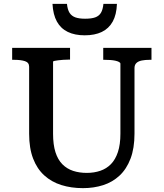

<svg xmlns="http://www.w3.org/2000/svg" viewBox="-20 -958 848 995"><path d="M255 -265Q255 -208 267.5 -169Q280 -130 303.5 -106.5Q327 -83 359 -72.5Q391 -62 430 -62Q468 -62 500 -73Q532 -84 555 -107.5Q578 -131 591 -170Q604 -209 604 -265V-628Q604 -633 596.5 -637Q589 -641 577.5 -643.5Q566 -646 552 -647Q538 -648 524 -648H515V-710H765V-648H754Q733 -648 715 -644.5Q697 -641 687 -631.5Q677 -622 677 -605V-265Q677 -190 656.5 -136Q636 -82 599.5 -48Q563 -14 514.5 1.5Q466 17 410 17Q349 17 298 1Q247 -15 209.5 -49Q172 -83 151.5 -136.5Q131 -190 131 -265V-612Q131 -634 109.5 -641Q88 -648 54 -648H43V-710H343V-649H334Q321 -649 307 -648Q293 -647 281.5 -645.5Q270 -644 262.5 -642.5Q255 -641 255 -638ZM419 -775Q471 -775 507.5 -792.5Q544 -810 564 -846Q584 -882 586 -938H516Q513 -908 503 -891.5Q493 -875 473.5 -868Q454 -861 421 -861Q390 -861 370.5 -868Q351 -875 340.5 -891.5Q330 -908 327 -938H252Q255 -882 275 -846Q295 -810 331.5 -792.5Q368 -775 419 -775Z"/></svg>

Font: Roboto Serif Medium
Style: Regular
Weight: 500
Designer: Greg Gazdowicz
Foundry: Commercial Type
Version: Version 1.008